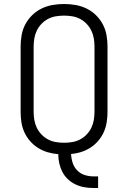

<svg xmlns="http://www.w3.org/2000/svg" viewBox="-20 -763 640 959"><path d="M446 176Q423 176 400.5 172Q378 168 357 158Q336 148 319 132Q302 116 291.5 95.5Q281 75 276 52.5Q271 30 271 7Q244 5 218.5 -2.5Q193 -10 170.5 -24Q148 -38 130.5 -58Q113 -78 102 -102Q91 -126 87 -152Q83 -178 83 -205V-530Q83 -559 88 -587.5Q93 -616 106.5 -641.5Q120 -667 141 -687.5Q162 -708 188 -720.5Q214 -733 242.5 -738Q271 -743 300 -743Q329 -743 357.5 -738Q386 -733 412 -720.5Q438 -708 459 -687.5Q480 -667 493.5 -641.5Q507 -616 512 -587.5Q517 -559 517 -530V-205Q517 -179 513 -153Q509 -127 498.5 -103.5Q488 -80 471 -60Q454 -40 432.5 -26Q411 -12 386 -4Q361 4 335 6Q336 29 343 50.5Q350 72 365.5 88Q381 104 402.5 111Q424 118 446 118H470V176ZM300 -50Q321 -50 341.5 -53.5Q362 -57 380 -66.5Q398 -76 412.5 -91Q427 -106 436 -124.5Q445 -143 448.5 -163.5Q452 -184 452 -205V-530Q452 -551 448.5 -571.5Q445 -592 436 -610.5Q427 -629 412.5 -644Q398 -659 380 -668.5Q362 -678 341.5 -681.5Q321 -685 300 -685Q279 -685 258.5 -681.5Q238 -678 220 -668.5Q202 -659 187.5 -644Q173 -629 164 -610.5Q155 -592 151.5 -571.5Q148 -551 148 -530V-205Q148 -184 151.5 -163.5Q155 -143 164 -124.5Q173 -106 187.5 -91Q202 -76 220 -66.5Q238 -57 258.5 -53.5Q279 -50 300 -50Z"/></svg>

Font: Iosevka Light Extended
Style: Regular
Weight: 300
Width: 7
Monospace: yes
Designer: Belleve Invis
Foundry: Belleve Invis
Version: Version 32.5.0; ttfautohint (v1.8.4)